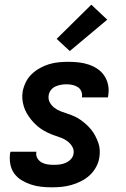

<svg xmlns="http://www.w3.org/2000/svg" viewBox="-20 -792 540 820"><path d="M201 8Q178 8 155.5 5.5Q133 3 112 -4Q91 -11 72 -22.5Q53 -34 40.5 -51.5Q28 -69 24 -91.5Q20 -114 23 -137L25 -144H136L135 -142Q133 -128 139.5 -116.5Q146 -105 157.5 -98.5Q169 -92 182.5 -90Q196 -88 209 -88Q222 -88 235 -89.5Q248 -91 260.5 -96.5Q273 -102 282.5 -112Q292 -122 294 -135Q297 -151 289 -165Q281 -179 268.5 -188.5Q256 -198 241 -203.5Q226 -209 211.5 -214Q197 -219 182.5 -226Q168 -233 155.5 -241.5Q143 -250 132 -260.5Q121 -271 111.5 -283Q102 -295 94 -309Q86 -323 81.5 -338Q77 -353 75.5 -369Q74 -385 77 -402Q81 -422 90.5 -441.5Q100 -461 116 -476Q132 -491 151 -501.5Q170 -512 190 -518Q210 -524 230.5 -526Q251 -528 272 -528Q294 -528 316.5 -525.5Q339 -523 359.5 -516Q380 -509 397.5 -497Q415 -485 426.5 -467Q438 -449 442 -427.5Q446 -406 442 -383L441 -376H330V-378Q332 -391 327 -402.5Q322 -414 311.5 -420.5Q301 -427 288.5 -429.5Q276 -432 264 -432Q252 -432 240.5 -430Q229 -428 217.5 -423Q206 -418 198 -408Q190 -398 188 -386Q185 -369 192.5 -355Q200 -341 212.5 -331.5Q225 -322 239.5 -316.5Q254 -311 269.5 -306Q285 -301 299 -294.5Q313 -288 325.5 -279Q338 -270 349.5 -259.5Q361 -249 370.5 -237Q380 -225 387 -211.5Q394 -198 399.5 -183Q405 -168 406 -151.5Q407 -135 404 -118Q401 -98 390 -78Q379 -58 362.5 -43Q346 -28 326 -18Q306 -8 285 -2Q264 4 243 6Q222 8 201 8ZM278 -574 222 -626 370 -772 438 -708Z"/></svg>

Font: Iosevka Term Curly
Style: Bold Italic
Weight: 700
Italic angle: -9°
Designer: Belleve Invis
Foundry: Belleve Invis
Version: Version 32.3.0